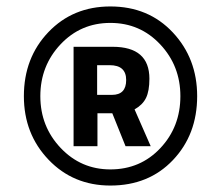

<svg xmlns="http://www.w3.org/2000/svg" viewBox="-20 -732 684 595"><path d="M54 -434Q54 -553 130 -632.5Q206 -712 322 -712Q440 -712 515.5 -631.5Q591 -551 591 -434Q591 -315 516 -236Q441 -157 322 -157Q207 -157 130.5 -237Q54 -317 54 -434ZM322 -207Q415 -207 477 -273Q539 -339 539 -434Q539 -528 476.5 -594.5Q414 -661 322 -661Q230 -661 167.5 -594.5Q105 -528 105 -434Q105 -340 168 -273.5Q231 -207 322 -207ZM369 -279 328 -381H282V-279H208V-587H329Q443 -587 443 -488Q443 -450 432.5 -428.5Q422 -407 397 -393L447 -279ZM281 -530V-438H327Q371 -438 371 -484Q371 -530 320 -530Z"/></svg>

Font: TitilliumText
Style: Medium
Weight: 500
Designer: Accademia di Belle Arti di Urbino and others
Foundry: Accademia di Belle Arti di Urbino and others.
Version: Version 60.001